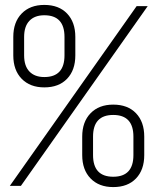

<svg xmlns="http://www.w3.org/2000/svg" viewBox="-20 -755 640 780"><path d="M160 -400Q102 -400 68 -435Q34 -470 34 -530V-605Q34 -665 68 -700Q102 -735 160 -735Q219 -735 252.5 -700Q286 -665 286 -605V-530Q286 -470 252.5 -435Q219 -400 160 -400ZM20 0 535 -730H580L65 0ZM160 -442Q242 -442 242 -530V-605Q242 -693 160 -693Q121 -693 99.5 -670.5Q78 -648 78 -605V-530Q78 -487 99.5 -464.5Q121 -442 160 -442ZM440 5Q382 5 348 -30Q314 -65 314 -125V-200Q314 -260 348 -295Q382 -330 440 -330Q499 -330 532.5 -295Q566 -260 566 -200V-125Q566 -65 532.5 -30Q499 5 440 5ZM440 -37Q522 -37 522 -125V-200Q522 -288 440 -288Q358 -288 358 -200V-125Q358 -37 440 -37Z"/></svg>

Font: NKDuy Mono Thin
Style: Regular
Weight: 100
Monospace: yes
Designer: NKDuy
Foundry: NKDuy
Version: Version 2.251; ttfautohint (v1.8.4.7-5d5b)